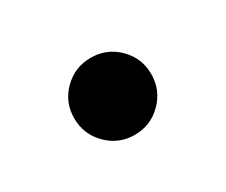

<svg xmlns="http://www.w3.org/2000/svg" viewBox="-50 -486 508 432"><g transform="rotate(-30 204.0 -270.0)"><path d="M203.5 -169.5Q245 -169.5 274.2 -198.8Q303.5 -228 303.5 -270Q303.5 -311.5 274.2 -340.5Q245 -369.5 203.5 -369.5Q162 -369.5 132.8 -340.5Q103.5 -311.5 103.5 -270Q103.5 -228 132.8 -198.8Q162 -169.5 203.5 -169.5Z"/></g></svg>

Font: Spartan
Style: Bold
Weight: 700
Designer: Matt Bailey, Mirko Velimirovic
Foundry: Matt Bailey
Version: Version 1.003; ttfautohint (v1.8.3)